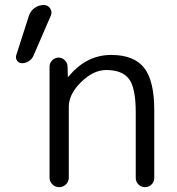

<svg xmlns="http://www.w3.org/2000/svg" viewBox="-20 -773 709 770"><path d="M156.2 -752.9Q171.9 -752.9 181.2 -739.3Q190.4 -725.6 183.6 -710L114.3 -549.8Q108.4 -536.1 95.7 -527.8Q83 -519.5 68.4 -519.5Q55.7 -519.5 48.8 -529.3Q43.9 -536.1 43.9 -543Q43.9 -546.9 44.9 -550.8L95.7 -709Q101.6 -728.5 118.2 -740.7Q134.8 -752.9 156.2 -752.9ZM214.8 -542Q229.5 -542 240.2 -531.2Q251 -520.5 251 -505.9L252 -465.8Q252 -464.8 252.9 -464.8Q253.9 -464.8 254.9 -465.8Q326.2 -552.7 425.8 -552.7Q516.6 -552.7 557.6 -501.5Q598.6 -450.2 598.6 -332V-59.6Q598.6 -43.9 587.9 -33.2Q577.1 -22.5 561.5 -22.5Q545.9 -22.5 535.2 -33.2Q524.4 -43.9 524.4 -59.6V-322.3Q524.4 -420.9 497.1 -456.5Q469.7 -492.2 406.2 -492.2Q354.5 -492.2 305.2 -443.8Q255.9 -395.5 255.9 -344.7V-60.5Q255.9 -44.9 244.6 -33.7Q233.4 -22.5 217.3 -22.5Q201.2 -22.5 189.9 -33.7Q178.7 -44.9 178.7 -60.5V-505.9Q178.7 -520.5 189.5 -531.2Q200.2 -542 214.8 -542Z"/></svg>

Font: Gen Jyuu Gothic P Normal
Style: Regular
Weight: 300
Designer: [Source Han Sans]
Ryoko NISHIZUKA  (kana & ideographs); Paul D. Hunt (Latin, Greek & Cyrillic); Wenlong ZHANG  (bopomofo
Version: Version 1.002.20150607